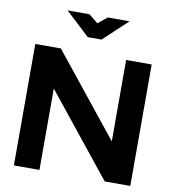

<svg xmlns="http://www.w3.org/2000/svg" viewBox="-94 -961 936 1043"><g transform="rotate(10 374.0 -440.0)"><path d="M53 -670V0H194V-449L554 0H695V-670H554V-221L194 -670ZM194 -880 327 -756H403L536 -880H416L365 -839L315 -880Z"/></g></svg>

Font: LT Wave Bold
Style: Regular
Weight: 700
Designer: Daniel Lyons
Version: Version 2.5 (Glyphs App)